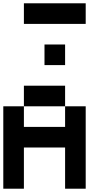

<svg xmlns="http://www.w3.org/2000/svg" viewBox="-20 -1145 665 1165"><path d="M125 -1000V-1125H500V-1000ZM250 -750V-875H375V-750ZM125 -500V-625H375V-500ZM125 0H0V-500H125V-375H375V-500H500V0H375V-250H125Z"/></svg>

Font: Tiny5
Style: Regular
Weight: 400
Designer: Stefan Schmidt
Foundry: Made with Bits'n'Picas by Kreative Software
Version: Version 1.002; ttfautohint (v1.8.4.7-5d5b)